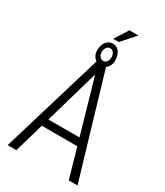

<svg xmlns="http://www.w3.org/2000/svg" viewBox="-229 -1038 975 1132"><g transform="rotate(30 258.5 -472.5)"><path d="M152.8 -251H364.7L259.8 -616.2H258.3ZM197.8 -748Q198.2 -786.1 215.8 -807.6Q233.4 -829.1 259.8 -829.1Q286.1 -829.1 302.7 -807.6Q320.3 -786.1 320.3 -748Q320.3 -710 292 -689.9L496.1 0H436.5L379.4 -199.7H137.7L80.1 0H20.5L227.5 -689.5Q197.8 -710.4 197.8 -748ZM235.8 -723.6Q246.1 -711.9 259.8 -711.4Q273.4 -711.4 282.7 -723.1Q292 -735.4 292 -753.9Q292 -772.5 282.7 -785.2Q273.4 -797.9 259.8 -797.4Q246.1 -797.9 235.8 -785.2Q226.1 -772.5 226.1 -753.9Q226.1 -735.4 235.8 -723.6ZM303.7 -945.3H364.7L284.2 -854H245.6Z"/></g></svg>

Font: RobotoCondensed-Light
Style: Light
Weight: 300
Designer: Google
Version: Version 1.200311; 2013